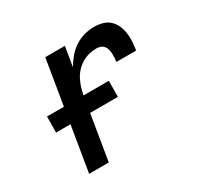

<svg xmlns="http://www.w3.org/2000/svg" viewBox="-119 -670 838 812"><g transform="rotate(-30 300.0 -264.0)"><path d="M99 0 185 -520H281L265 -425Q278 -447 295 -467Q312 -487 333.5 -501Q355 -515 379.5 -521.5Q404 -528 427 -528Q448 -528 468 -522.5Q488 -517 502 -504Q516 -491 524 -473Q532 -455 535 -434.5Q538 -414 536.5 -393.5Q535 -373 532 -352H435Q437 -362 437.5 -372.5Q438 -383 437.5 -393Q437 -403 434.5 -412.5Q432 -422 426 -429.5Q420 -437 410.5 -440.5Q401 -444 390 -444Q372 -444 354 -439.5Q336 -435 319 -425Q302 -415 288.5 -400Q275 -385 266.5 -368Q258 -351 252.5 -333Q247 -315 244 -297L195 0ZM367 -221H65L66 -299H368Z"/></g></svg>

Font: Iosevka Custom Medium Oblique
Style: Regular
Weight: 500
Italic angle: -9°
Designer: Belleve Invis
Foundry: Belleve Invis
Version: Version 27.0.1